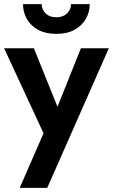

<svg xmlns="http://www.w3.org/2000/svg" viewBox="-26 -695 550 935"><path d="M177 -675Q177 -659 185 -644.5Q193 -630 208.5 -620.5Q224 -611 248 -611Q272 -611 288 -620.5Q304 -630 312 -644.5Q320 -659 320 -675H411Q411 -636 392 -603Q373 -570 337 -550Q301 -530 248 -530Q196 -530 159.5 -550Q123 -570 104.5 -603Q86 -636 86 -675ZM204 220H70L186 -46L-6 -460H139L254 -175L368 -460H504Z"/></svg>

Font: Venryn Sans SemiBold
Style: Regular
Weight: 600
Designer: Owen Earl, indestructible type* (font) & Cristiano Sobral (main changes)
Version: Version 3.60;October 28, 2020;FontCreator 13.0.0.2681 64-bit